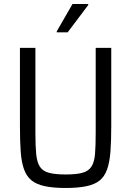

<svg xmlns="http://www.w3.org/2000/svg" viewBox="-20 -926 652 954"><path d="M306.2 8Q245.1 8 203.5 -0.8Q161.9 -9.5 137.1 -29.3Q112.3 -49.1 99.5 -84.4Q86.7 -119.6 82.9 -172.2Q79.1 -224.8 79.1 -299.4V-688H155.9V-265.6Q155.9 -201.2 159.8 -160.7Q163.7 -120.1 178 -98Q192.2 -75.8 222.9 -67.5Q253.6 -59.1 306.2 -59.1Q359.8 -59.1 389.8 -67.5Q419.7 -75.8 434.2 -98Q448.7 -120.1 452.1 -160.7Q455.5 -201.2 455.5 -265.6V-688H532.8V-299.4Q532.8 -224.8 528.8 -172.2Q524.7 -119.6 512.2 -84.4Q499.6 -49.1 475.3 -29.3Q451 -9.5 409.4 -0.8Q367.8 8 306.2 8ZM262 -765.3V-770.3L340.2 -906H418.4V-901L316.2 -765.3Z"/></svg>

Font: Saira Thin SemiCondensed
Style: Regular
Weight: 100
Width: 4
Version: Version 1.101